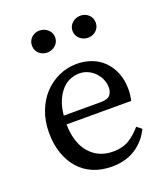

<svg xmlns="http://www.w3.org/2000/svg" viewBox="-132 -787 774 894"><g transform="rotate(-20 255.0 -340.5)"><path d="M321 -285Q357 -285 369 -300Q381 -315 381 -337Q381 -358 372.5 -377.5Q364 -397 349.5 -412Q335 -427 315.5 -436Q296 -445 273 -445Q252 -445 229.5 -436.5Q207 -428 188.5 -408.5Q170 -389 156.5 -358.5Q143 -328 139 -285ZM137 -242Q139 -149 183 -99Q227 -49 299 -49Q347 -49 379 -69Q411 -89 438 -121L462 -102Q436 -48 387.5 -16.5Q339 15 270 15Q219 15 178 -2Q137 -19 108 -51.5Q79 -84 63 -130Q47 -176 47 -233Q47 -290 65 -337.5Q83 -385 114.5 -419Q146 -453 188 -472Q230 -491 277 -491Q316 -491 350.5 -478Q385 -465 410 -440Q435 -415 449.5 -379Q464 -343 464 -298Q464 -281 462 -267Q460 -253 457 -242ZM370 -587Q347 -587 329.5 -602.5Q312 -618 312 -641Q312 -665 329.5 -680.5Q347 -696 370 -696Q394 -696 410.5 -680.5Q427 -665 427 -641Q427 -618 410.5 -602.5Q394 -587 370 -587ZM168 -587Q144 -587 127.5 -602.5Q111 -618 111 -641Q111 -665 127.5 -680.5Q144 -696 168 -696Q191 -696 208.5 -680.5Q226 -665 226 -641Q226 -618 208.5 -602.5Q191 -587 168 -587Z"/></g></svg>

Font: SourceSerifPro
Style: Book
Weight: 400
Designer: Frank Grießhammer
Foundry: Adobe Systems Incorporated
Version: Version 1.014;PS Version 1.0;hotconv 1.0.73;makeotf.lib2.5.5